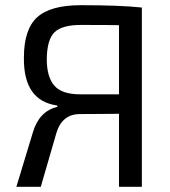

<svg xmlns="http://www.w3.org/2000/svg" viewBox="-20 -719 653 739"><path d="M201 -308 200 -313Q70 -331 72 -497Q72 -606 123 -652.5Q174 -699 291 -699Q443 -699 526 -690V0H438V-281Q423 -281 373 -280.5Q323 -280 288 -280Q219 -280 197 -207L137 0H43L107 -211Q131 -291 201 -308ZM438 -356V-622Q400 -623 292 -623Q219 -623 190 -595Q161 -567 160 -492Q160 -423 189 -389.5Q218 -356 288 -356Z"/></svg>

Font: Exo 2.0
Style: Regular
Weight: 400
Designer: Natanael Gama
Version: Version 1.001;PS 001.001;hotconv 1.0.70;makeotf.lib2.5.58329